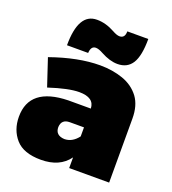

<svg xmlns="http://www.w3.org/2000/svg" viewBox="-141 -881 895 998"><g transform="rotate(20 306.5 -382.0)"><path d="M198 10Q102 10 58.5 -39.5Q15 -89 15 -162Q15 -324 227 -329H352Q350 -389 267 -389Q208 -389 101 -354L51 -504Q201 -557 321 -557Q390.5 -557 448.2 -536.8Q506 -516.5 540.5 -470.5Q573 -426 573 -354V0H352V-59Q302 10 198 10ZM402 -594Q360 -594 310 -621Q285 -635 269 -635Q242 -635 240 -596H123Q123 -774 225 -774Q274 -774 323 -747Q348 -733 363 -733Q393 -733 393 -771H509Q509 -678 482.8 -636Q456.5 -594 402 -594ZM276 -133Q320 -133 352 -175V-225H274Q228 -225 226 -181Q226 -136 276 -133Z"/></g></svg>

Font: Argentum Novus Black
Style: Regular
Weight: 900
Designer: Julieta Ulanovsky (font) & Cristiano Sobral (main changes)
Foundry: Julieta Ulanovsky (font) & Cristiano Sobral (main changes)
Version: Version 3.00;November 27, 2020;FontCreator 13.0.0.2655 64-bi